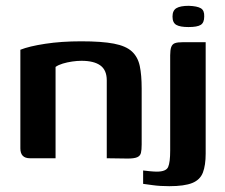

<svg xmlns="http://www.w3.org/2000/svg" viewBox="-20 -544 774 660"><path d="M83 0Q50 0 50 -34V-373Q80 -385 135.5 -393.5Q191 -402 259 -402Q330 -402 371.5 -394Q413 -386 433.5 -367Q454 -348 460.5 -317Q467 -286 467 -240V-47Q467 -29 464.5 -18.5Q462 -8 451.5 -3.5Q441 1 419 1L347 0V-268Q347 -303 325 -319Q303 -335 260 -335Q245 -335 228 -332.5Q211 -330 196 -325.5Q181 -321 171 -314V0ZM562 96Q530 96 505 92.5Q480 89 472 88V42Q479 43 494.5 44.5Q510 46 519 46Q551 46 558 30Q565 14 565 -26V-354Q565 -372 568.5 -382Q572 -392 581 -395.5Q590 -399 610 -399H687V-16Q687 24 677.5 49Q668 74 641 85Q614 96 562 96ZM628 -451Q599 -451 586 -458.5Q573 -466 573 -487Q573 -508 586.5 -516Q600 -524 629 -524Q658 -523 670.5 -515.5Q683 -508 682 -487Q682 -466 670 -458.5Q658 -451 628 -451Z"/></svg>

Font: Genos Thin SemiBold
Style: Regular
Weight: 600
Version: Version 1.010